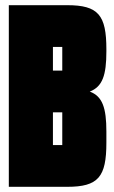

<svg xmlns="http://www.w3.org/2000/svg" viewBox="-20 -720 441 740"><path d="M14 0H239C359 0 390 -38 390 -170V-213C390 -304 375 -349 326 -367C375 -386 390 -430 390 -522V-530C390 -662 359 -700 239 -700H14ZM220 -448H184V-539H220ZM220 -287V-161H184V-287Z"/></svg>

Font: Queering Heavy
Style: Bold
Weight: 900
Designer: Adam Naccarato
Foundry: adamnac
Version: Version 2.000;hotconv 1.0.109;makeotfexe 2.5.65596